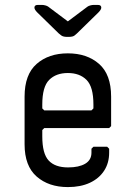

<svg xmlns="http://www.w3.org/2000/svg" viewBox="-20 -745 552 781"><path d="M256 16Q178 16 129 -27Q80 -70 80 -158V-352Q80 -442 129 -485Q178 -528 256 -528Q334 -528 383 -485Q432 -442 432 -352V-232L424 -224H160L152 -216V-190Q152 -120 178 -92Q204 -64 257 -64Q301 -64 326.5 -79Q352 -94 352 -124V-140L360 -148H416L424 -140V-124Q424 -82 403.5 -50.5Q383 -19 345.5 -1.5Q308 16 256 16ZM160 -296H352L360 -304V-320Q360 -392 332 -420Q304 -448 256 -448Q208 -448 180 -420Q152 -392 152 -320V-304ZM251 -595Q244 -595 237 -597Q230 -599 219 -609L132 -694Q120 -706 120 -714Q120 -725 134 -725H151Q157 -725 164.5 -723Q172 -721 176 -718L256 -658L336 -718Q340 -721 347.5 -723Q355 -725 361 -725H378Q392 -725 392 -714Q392 -706 380 -694L293 -609Q283 -599 276 -597Q269 -595 261 -595Z"/></svg>

Font: Hasubi Mono
Style: Regular
Weight: 400
Designer: Eli Heuer
Foundry: Eli Heuer
Version: Version 1.000